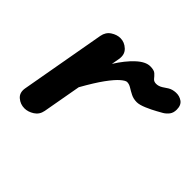

<svg xmlns="http://www.w3.org/2000/svg" viewBox="-124 -661 817 817"><g transform="rotate(45 284.5 -253.0)"><path d="M106.5 0Q82 0 63 -16Q44 -32 48.5 -61L117 -446.5Q122 -473.5 142.8 -487Q163.5 -500.5 184.5 -500.5Q209 -500.5 228.5 -482.2Q248 -464 242.5 -432.5L236 -397Q266 -445 298.5 -475.2Q331 -505.5 359 -505.5Q382 -505.5 391.5 -496.8Q401 -488 408 -479Q415 -470 429 -470Q443.5 -470 458 -479Q472.5 -488 480 -493.5Q494.5 -502.5 515.2 -503.5Q536 -504.5 552.5 -493Q569 -481.5 569 -454.5Q569 -435.5 559.8 -423.2Q550.5 -411 537.5 -403.2Q524.5 -395.5 513 -389.5Q493.5 -378.5 467.8 -367.5Q442 -356.5 426 -356.5Q406 -356.5 390.2 -364.5Q374.5 -372.5 361.8 -380.5Q349 -388.5 336.5 -388.5Q327.5 -388.5 309.8 -373.2Q292 -358 266.2 -322.8Q240.5 -287.5 206.5 -227L175.5 -53.5Q170.5 -27 149.2 -13.5Q128 0 106.5 0Z"/></g></svg>

Font: Edu AU VIC WA NT Pre SemiBold
Style: Regular
Weight: 600
Designer: Tina and Corey Anderson, Eben Sorkin, Mirko Velimirovic
Foundry: Google for Education
Version: Version 1.001